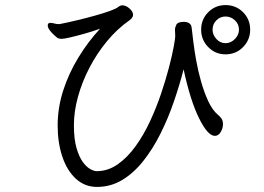

<svg xmlns="http://www.w3.org/2000/svg" viewBox="-20 -729 1040 756"><path d="M965 -612Q965 -572 937 -543.5Q909 -515 868 -515Q828 -515 800 -543.5Q772 -572 772 -612Q772 -653 800 -681Q828 -709 868 -709Q909 -709 937 -681Q965 -653 965 -612ZM703 -456Q687 -394 664.5 -328.5Q642 -263 612 -203Q582 -143 544.5 -95.5Q507 -48 461.5 -20.5Q416 7 362 7Q314 7 279 -25Q244 -57 225.5 -112Q207 -167 207 -235Q207 -304 228.5 -371.5Q250 -439 288 -501.5Q326 -564 374 -616Q347 -606 315 -597Q283 -588 257.5 -582Q232 -576 222 -576Q215 -576 207 -579Q203 -582 193.5 -590.5Q184 -599 176 -609.5Q168 -620 168 -629Q168 -634 171 -637Q175 -639 178 -639Q185 -639 194 -636.5Q203 -634 212 -634Q214 -634 216 -634.5Q218 -635 219 -635Q249 -641 284.5 -649.5Q320 -658 354 -667.5Q388 -677 413 -686Q438 -695 446 -702Q454 -708 462 -708Q476 -708 490 -695.5Q504 -683 504 -671Q504 -660 491 -650Q442 -616 401.5 -567Q361 -518 332 -462Q303 -406 287 -348Q271 -290 271 -236Q271 -181 281.5 -145.5Q292 -110 306.5 -90.5Q321 -71 336 -63Q351 -55 360 -55Q405 -55 443.5 -82Q482 -109 514 -153.5Q546 -198 571 -252Q596 -306 614.5 -361Q633 -416 645.5 -464Q658 -512 664 -545Q670 -578 670 -586Q670 -594 669.5 -600.5Q669 -607 669 -612Q669 -621 674.5 -632Q680 -643 705 -643Q716 -643 725 -637.5Q734 -632 735 -617Q737 -600 741 -566.5Q745 -533 752.5 -491Q760 -449 772 -407Q784 -365 800 -330.5Q816 -296 838 -277Q845 -272 851.5 -263Q858 -254 858 -240Q858 -224 849 -209Q840 -194 826 -194Q798 -194 763.5 -264Q729 -334 703 -456ZM921 -612Q921 -634 905 -649Q889 -664 868 -664Q847 -664 832 -649Q817 -634 817 -612Q817 -592 832 -575.5Q847 -559 868 -559Q889 -559 905 -575.5Q921 -592 921 -612Z"/></svg>

Font: Moon Stars Kai HW
Style: Regular
Weight: 400
Designer: GuiWonder
Version: Version 1.101